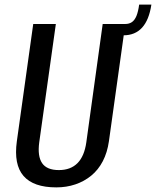

<svg xmlns="http://www.w3.org/2000/svg" viewBox="-20 -804 676 832"><path d="M224 8Q125 8 82 -41.5Q39 -91 53 -192L124 -700H222L150 -187Q142 -127 162.5 -97Q183 -67 235 -67Q337 -67 354 -187L425 -700H523L452 -192Q445 -143 425.5 -105.5Q406 -68 375.5 -43Q345 -18 306.5 -5Q268 8 224 8ZM522 -700Q540 -700 552 -708.5Q564 -717 571.5 -735.5Q579 -754 583 -784H636Q616 -651 515 -651Z"/></svg>

Font: Pathway Extreme Condensed Medium
Style: Italic
Weight: 500
Width: 3
Italic angle: -8°
Version: Version 1.001;gftools[0.9.26]